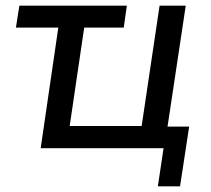

<svg xmlns="http://www.w3.org/2000/svg" viewBox="-20 -521 742 675"><path d="M535 134 555 0H123L185 -424H36L48 -501H426L415 -424H276L225 -78H478L541 -501H633L569 -76H645L613 134Z"/></svg>

Font: Nunitoga
Style: Medium Italic
Weight: 500
Italic angle: -9°
Designer: Vernon Adams
Foundry: Vernon Adams
Version: Version 1.0